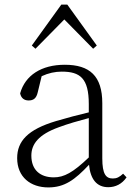

<svg xmlns="http://www.w3.org/2000/svg" viewBox="-20 -805 586 839"><path d="M453 13C485 13 513 -1 533 -30L518 -46C502 -31 490 -25 473 -25C443 -25 427 -44 427 -113V-354C427 -473 372 -522 263 -522C161 -522 90 -476 68 -397C72 -377 85 -366 105 -366C126 -366 139 -375 145 -402L162 -472C192 -486 221 -492 250 -492C330 -492 368 -463 368 -350V-314C322 -303 272 -290 225 -276C101 -239 55 -188 55 -114C55 -31 114 14 191 14C262 14 307 -19 369 -85C375 -23 402 13 453 13ZM387 -592 403 -606 274 -785H248L119 -606L135 -592L261 -720ZM368 -117C299 -51 260 -30 215 -30C156 -30 117 -62 117 -125C117 -175 148 -217 237 -249C277 -264 323 -277 368 -289Z"/></svg>

Font: Noto Serif CJK HK ExtraLight
Style: Regular
Weight: 200
Designer: Ryoko NISHIZUKA 西塚涼子 (kana & ideographs); Frank Grießhammer (Latin, Greek & Cyrillic); Wenlong ZHANG 张文龙 (bopomofo); San
Foundry: Adobe
Version: Version 2.001;hotconv 1.1.0;makeotfexe 2.6.0